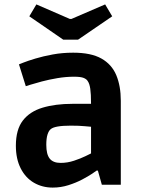

<svg xmlns="http://www.w3.org/2000/svg" viewBox="-20 -838 647 871"><path d="M219 13Q172 13 134 -9Q96 -31 74 -74Q52 -117 52 -177Q52 -250 83.5 -291Q115 -332 173 -349.5Q231 -367 309 -367H393Q393 -412 389.5 -435.5Q386 -459 378 -470Q373 -479 359.5 -484.5Q346 -490 316 -490Q279 -490 240.5 -483.5Q202 -477 170 -468.5Q138 -460 117.5 -453.5Q97 -447 97 -447L66 -546Q66 -546 86 -554Q106 -562 141 -572.5Q176 -583 219.5 -591Q263 -599 312 -599Q393 -599 440 -572.5Q487 -546 507.5 -497Q528 -448 528 -381V0H442L424 -64H418Q416 -62 398 -50Q380 -38 352.5 -23.5Q325 -9 290.5 2Q256 13 219 13ZM255 -99Q286 -99 316 -109Q346 -119 367.5 -129.5Q389 -140 393 -142V-263Q389 -263 364.5 -265.5Q340 -268 301 -268Q228 -268 210 -252Q201 -245 195.5 -227.5Q190 -210 190 -181Q190 -138 205.5 -118.5Q221 -99 255 -99ZM267 -658 113 -764 145 -818 297 -752H304L457 -818L489 -764L334 -658Z"/></svg>

Font: Ruda ExtraBold
Style: Regular
Weight: 800
Designer: Mariela Monsalve and Angelina Sanchez
Foundry: Mariela Monsalve and Angelina Sanchez
Version: Version 2.000